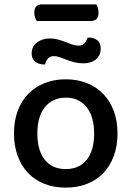

<svg xmlns="http://www.w3.org/2000/svg" viewBox="-20 -845 602 879"><path d="M148 -749Q144 -756 140.5 -765.5Q137 -775 137 -786Q137 -807 146.5 -816Q156 -825 172 -825H421Q425 -819 428 -809Q431 -799 431 -788Q431 -767 422 -758Q413 -749 396 -749ZM518 -234Q518 -177 501 -131Q484 -85 453.5 -53Q423 -21 379 -3.5Q335 14 281 14Q227 14 183 -3.5Q139 -21 108.5 -53Q78 -85 61 -131Q44 -177 44 -234Q44 -291 61 -337Q78 -383 109 -415Q140 -447 184 -464.5Q228 -482 281 -482Q334 -482 378 -464.5Q422 -447 453 -414.5Q484 -382 501 -336.5Q518 -291 518 -234ZM281 -398Q221 -398 186 -355Q151 -312 151 -234Q151 -156 185 -113.5Q219 -71 281 -71Q343 -71 377 -113.5Q411 -156 411 -234Q411 -311 376.5 -354.5Q342 -398 281 -398ZM207 -669Q228 -669 246 -664Q264 -659 280.5 -652.5Q297 -646 311.5 -641Q326 -636 339 -636Q358 -636 367.5 -647.5Q377 -659 381 -673H387Q409 -673 425 -661Q441 -649 441 -624Q441 -591 419 -573Q397 -555 362 -555Q340 -555 320.5 -560Q301 -565 284.5 -571.5Q268 -578 253.5 -583Q239 -588 227 -588Q208 -588 199 -576.5Q190 -565 186 -550H180Q158 -550 141.5 -562.5Q125 -575 125 -600Q125 -633 150 -651Q175 -669 207 -669Z"/></svg>

Font: Baloo Da 2 Medium
Style: Regular
Weight: 500
Designer: Noopur Datye, Sulekha Rajkumar and Ek Type
Foundry: Ek Type
Version: Version 1.640;hotconv 1.0.111;makeotfexe 2.5.65597; ttfautoh